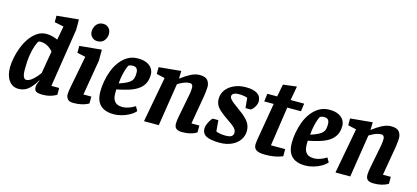

<svg xmlns="http://www.w3.org/2000/svg" viewBox="-60 -1190 3623 1667"><g transform="rotate(15 1751.5 -357.0)"><path d="M140 11Q85 11 53 -33Q21 -77 21 -150Q21 -189 30.5 -237Q40 -285 58.5 -333.5Q77 -382 105.5 -422.5Q134 -463 171 -488Q208 -513 254 -513Q283 -513 309 -505.5Q335 -498 355 -489L378 -613L295 -630V-688L492 -707V-613L410 -88H480V-27Q477 -25 460.5 -16.5Q444 -8 417 -1Q390 6 355 6Q313 6 296.5 -4.5Q280 -15 280 -44Q280 -56 284.5 -71Q289 -86 299 -104L295 -106Q270 -59 232 -24Q194 11 140 11ZM183 -82Q206 -82 228 -98Q250 -114 269 -135.5Q288 -157 300 -175L334 -376Q310 -404 281.5 -419Q253 -434 219 -434Q212 -434 208 -432.5Q204 -431 200 -428Q191 -414 179 -381Q167 -348 158.5 -294.5Q150 -241 150 -166Q150 -138 154 -119.5Q158 -101 165.5 -91.5Q173 -82 183 -82Z M630 6Q593 6 579 -13Q565 -32 565 -52Q565 -67 567.5 -84.5Q570 -102 572 -112L629 -408L554 -424V-486L752 -505V-408L698 -88H769V-26Q766 -24 749 -16Q732 -8 702 -1Q672 6 630 6ZM694 -566Q664 -566 644.5 -586.5Q625 -607 625 -636Q625 -657 634 -677.5Q643 -698 661 -711.5Q679 -725 707 -725Q736 -725 756 -705.5Q776 -686 776 -652Q776 -621 756 -593.5Q736 -566 694 -566Z M994 10Q941 10 905 -8Q869 -26 851 -61.5Q833 -97 833 -150Q833 -193 841.5 -242.5Q850 -292 868 -340Q886 -388 915.5 -427Q945 -466 984.5 -489.5Q1024 -513 1077 -513Q1125 -513 1156.5 -498Q1188 -483 1203.5 -458.5Q1219 -434 1219 -406Q1219 -355 1199 -320.5Q1179 -286 1143.5 -264Q1108 -242 1062 -228.5Q1016 -215 962 -204V-169Q962 -133 973 -111Q984 -89 1004.5 -79.5Q1025 -70 1053 -70Q1078 -70 1107.5 -80Q1137 -90 1165 -108L1187 -69Q1167 -46 1135 -28Q1103 -10 1066 0Q1029 10 994 10ZM969 -260Q1012 -274 1038 -287.5Q1064 -301 1076 -315.5Q1088 -330 1091.5 -347.5Q1095 -365 1095 -388Q1095 -407 1089.5 -418Q1084 -429 1074.5 -434.5Q1065 -440 1050 -440Q1037 -440 1026 -437Q1015 -434 1011 -431Q1005 -422 996.5 -398.5Q988 -375 980 -340Q972 -305 969 -260Z M1612 6Q1579 6 1563.5 -3Q1548 -12 1543.5 -25.5Q1539 -39 1539 -52Q1539 -68 1541.5 -84.5Q1544 -101 1546 -112L1589 -334Q1591 -347 1592.5 -360.5Q1594 -374 1594 -390Q1594 -404 1587 -413.5Q1580 -423 1564 -423Q1543 -423 1521 -415Q1499 -407 1482 -397.5Q1465 -388 1459 -384L1399 0H1266L1342 -408L1267 -425V-486L1466 -505L1464 -436H1465Q1487 -453 1508.5 -467Q1530 -481 1550.5 -491.5Q1571 -502 1591 -507.5Q1611 -513 1630 -513Q1683 -513 1702.5 -488.5Q1722 -464 1722 -430Q1722 -419 1720 -400Q1718 -381 1716 -364Q1714 -347 1712 -337L1669 -88H1740V-26Q1738 -24 1722 -16Q1706 -8 1678 -1Q1650 6 1612 6Z M1950 11Q1865 11 1827 -9.5Q1789 -30 1789 -76Q1789 -93 1799 -116.5Q1809 -140 1821 -158Q1833 -176 1841 -176H1887L1896 -77Q1903 -72 1927 -67Q1951 -62 1979 -62Q2022 -62 2036.5 -74Q2051 -86 2051 -106Q2051 -120 2044.5 -132Q2038 -144 2021 -159Q2004 -174 1972 -195Q1921 -230 1892.5 -255Q1864 -280 1853 -303.5Q1842 -327 1842 -355Q1842 -401 1868 -436.5Q1894 -472 1940.5 -493Q1987 -514 2046 -514Q2114 -514 2149 -491Q2184 -468 2184 -422Q2184 -401 2169.5 -375.5Q2155 -350 2135 -338H2088L2079 -428Q2065 -434 2044 -437Q2023 -440 2002 -440Q1971 -440 1955.5 -430.5Q1940 -421 1940 -404Q1940 -394 1949 -382Q1958 -370 1979 -353Q2000 -336 2037 -310Q2081 -279 2105.5 -253.5Q2130 -228 2140.5 -203Q2151 -178 2151 -149Q2151 -103 2125 -66.5Q2099 -30 2053.5 -9.5Q2008 11 1950 11Z M2357 9Q2301 9 2277 -6.5Q2253 -22 2253 -56Q2253 -64 2255 -77.5Q2257 -91 2258 -101L2315 -436H2230L2239 -507H2327L2349 -619L2471 -634L2448 -507H2570L2560 -436H2437L2385 -83H2513V-19Q2510 -18 2489.5 -10.5Q2469 -3 2435.5 3Q2402 9 2357 9Z M2715 10Q2662 10 2626 -8Q2590 -26 2572 -61.5Q2554 -97 2554 -150Q2554 -193 2562.5 -242.5Q2571 -292 2589 -340Q2607 -388 2636.5 -427Q2666 -466 2705.5 -489.5Q2745 -513 2798 -513Q2846 -513 2877.5 -498Q2909 -483 2924.5 -458.5Q2940 -434 2940 -406Q2940 -355 2920 -320.5Q2900 -286 2864.5 -264Q2829 -242 2783 -228.5Q2737 -215 2683 -204V-169Q2683 -133 2694 -111Q2705 -89 2725.5 -79.5Q2746 -70 2774 -70Q2799 -70 2828.5 -80Q2858 -90 2886 -108L2908 -69Q2888 -46 2856 -28Q2824 -10 2787 0Q2750 10 2715 10ZM2690 -260Q2733 -274 2759 -287.5Q2785 -301 2797 -315.5Q2809 -330 2812.5 -347.5Q2816 -365 2816 -388Q2816 -407 2810.5 -418Q2805 -429 2795.5 -434.5Q2786 -440 2771 -440Q2758 -440 2747 -437Q2736 -434 2732 -431Q2726 -422 2717.5 -398.5Q2709 -375 2701 -340Q2693 -305 2690 -260Z M3333 6Q3300 6 3284.5 -3Q3269 -12 3264.5 -25.5Q3260 -39 3260 -52Q3260 -68 3262.5 -84.5Q3265 -101 3267 -112L3310 -334Q3312 -347 3313.5 -360.5Q3315 -374 3315 -390Q3315 -404 3308 -413.5Q3301 -423 3285 -423Q3264 -423 3242 -415Q3220 -407 3203 -397.5Q3186 -388 3180 -384L3120 0H2987L3063 -408L2988 -425V-486L3187 -505L3185 -436H3186Q3208 -453 3229.5 -467Q3251 -481 3271.5 -491.5Q3292 -502 3312 -507.5Q3332 -513 3351 -513Q3404 -513 3423.5 -488.5Q3443 -464 3443 -430Q3443 -419 3441 -400Q3439 -381 3437 -364Q3435 -347 3433 -337L3390 -88H3461V-26Q3459 -24 3443 -16Q3427 -8 3399 -1Q3371 6 3333 6Z"/></g></svg>

Font: Faustina Light
Style: Bold Italic
Weight: 700
Italic angle: -8°
Version: Version 1.200